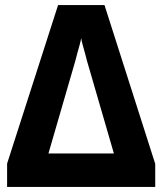

<svg xmlns="http://www.w3.org/2000/svg" viewBox="-20 -737 640 757"><path d="M8 0V-92L209 -717H392L592 -91V0ZM171 -132H429L323 -497Q321 -506 316 -524Q311 -542 306 -560Q301 -578 300 -587Q299 -578 294 -560Q289 -542 284 -524Q279 -506 277 -497Z"/></svg>

Font: Noto Sans Mono ExtraBold
Style: Regular
Weight: 800
Designer: Monotype Design Team
Foundry: Monotype Imaging Inc.
Version: Version 2.014